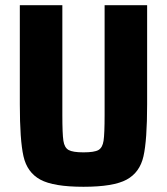

<svg xmlns="http://www.w3.org/2000/svg" viewBox="-20 -708 641 736"><path d="M56 -308V-688H219V-267Q219 -195 223 -168.5Q227 -142 243 -133Q259 -124 300 -124Q342 -124 357.5 -133Q373 -142 377 -168.5Q381 -195 381 -267V-688H544V-308Q544 -171 530 -109Q516 -47 465.5 -19.5Q415 8 300 8Q185 8 134.5 -19.5Q84 -47 70 -109Q56 -171 56 -308Z"/></svg>

Font: Saira Semi Condensed
Style: Bold
Weight: 700
Width: 4
Designer: Hector Gatti with collaboration of the Omnibus-Type team
Foundry: Omnibus-Type
Version: Version 1.001; ttfautohint (v1.8)